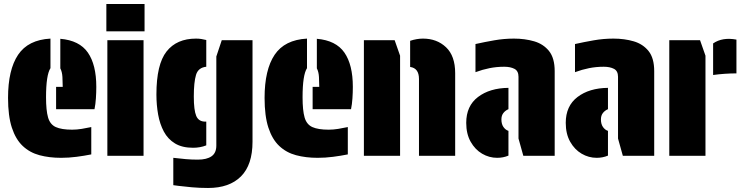

<svg xmlns="http://www.w3.org/2000/svg" viewBox="-20 -775 3698 955"><path d="M284 10Q225 10 176.5 -3Q128 -16 93 -49Q58 -82 39 -140Q20 -198 20 -288Q20 -428 70 -502.5Q120 -577 231 -583V-436Q209 -402 209 -291Q209 -226 219 -191Q229 -156 257.5 -143Q286 -130 339 -130Q362 -130 386.5 -134Q411 -138 434 -143V-7Q399 0 360.5 5Q322 10 284 10ZM259 -232V-343H292Q292 -366 290.5 -392Q289 -418 280 -435V-582Q375 -574 417 -513.5Q459 -453 459 -343Q459 -315 457 -285.5Q455 -256 450 -232Z M514 -575H694V0H514ZM509 -755H699V-619H509Z M1006 -576V-443Q966 -439 955 -402.5Q944 -366 944 -295Q944 -227 956 -198.5Q968 -170 1001 -170H1006V-52Q976 -40 940 -40Q886 -40 850.5 -61.5Q815 -83 795 -120.5Q775 -158 766.5 -205.5Q758 -253 758 -305Q758 -455 808.5 -519Q859 -583 955 -583Q969 -583 981.5 -581Q994 -579 1006 -576ZM1056 -494 1083 -575H1236V-70Q1236 45 1178.5 102.5Q1121 160 1015 160Q974 160 934 156.5Q894 153 868 149.5Q842 146 842 146V10Q876 14 904.5 16.5Q933 19 964 19Q1008 19 1032 2.5Q1056 -14 1056 -51Z M1560 10Q1501 10 1452.5 -3Q1404 -16 1369 -49Q1334 -82 1315 -140Q1296 -198 1296 -288Q1296 -428 1346 -502.5Q1396 -577 1507 -583V-436Q1485 -402 1485 -291Q1485 -226 1495 -191Q1505 -156 1533.5 -143Q1562 -130 1615 -130Q1638 -130 1662.5 -134Q1687 -138 1710 -143V-7Q1675 0 1636.5 5Q1598 10 1560 10ZM1535 -232V-343H1568Q1568 -366 1566.5 -392Q1565 -418 1556 -435V-582Q1651 -574 1693 -513.5Q1735 -453 1735 -343Q1735 -315 1733 -285.5Q1731 -256 1726 -232Z M2020 -442V-572Q2053 -583 2084 -583Q2153 -583 2198.5 -540Q2244 -497 2244 -411V0H2064V-382Q2064 -436 2020 -442ZM1970 -498V0H1790V-575H1943Z M2559 -393Q2559 -422 2539 -432.5Q2519 -443 2488 -443Q2450 -443 2415 -436Q2380 -429 2345 -416V-556Q2390 -566 2438.5 -574.5Q2487 -583 2536 -583Q2591 -583 2637 -569.5Q2683 -556 2711 -521Q2739 -486 2739 -421V0H2583L2559 -86ZM2509 -124V-1Q2483 10 2453 10Q2413 10 2378 -10.5Q2343 -31 2321 -70Q2299 -109 2299 -164Q2299 -248 2357.5 -292.5Q2416 -337 2509 -338V-232Q2493 -225 2483.5 -212.5Q2474 -200 2474 -181Q2474 -158 2484 -143.5Q2494 -129 2509 -124Z M3054 -393Q3054 -422 3034 -432.5Q3014 -443 2983 -443Q2945 -443 2910 -436Q2875 -429 2840 -416V-556Q2885 -566 2933.5 -574.5Q2982 -583 3031 -583Q3086 -583 3132 -569.5Q3178 -556 3206 -521Q3234 -486 3234 -421V0H3078L3054 -86ZM3004 -124V-1Q2978 10 2948 10Q2908 10 2873 -10.5Q2838 -31 2816 -70Q2794 -109 2794 -164Q2794 -248 2852.5 -292.5Q2911 -337 3004 -338V-232Q2988 -225 2978.5 -212.5Q2969 -200 2969 -181Q2969 -158 2979 -143.5Q2989 -129 3004 -124Z M3527 -402V-559Q3573 -591 3643 -578V-410Q3615 -410 3585.5 -408Q3556 -406 3527 -402ZM3489 0H3309V-575H3462L3489 -498Z"/></svg>

Font: Protest Guerrilla
Style: Regular
Weight: 400
Designer: Octavio Pardo
Foundry: Ashler Design
Version: Version 2.005; ttfautohint (v1.8.4.7-5d5b)